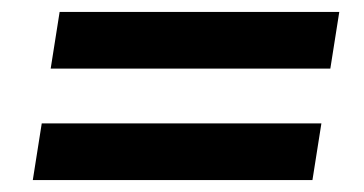

<svg xmlns="http://www.w3.org/2000/svg" viewBox="-20 -447 610 322"><path d="M65 -332H534L549 -427H80ZM35 -145H504L519 -240H50Z"/></svg>

Font: Caladea
Style: Bold Italic
Weight: 700
Italic angle: -9°
Designer: Carolina Giovagnoli and Andres Torresi
Foundry: Carolina Giovagnoli & Andres Torresi
Version: Version 1.001;hotconv 1.0.109;makeotfexe 2.5.65596